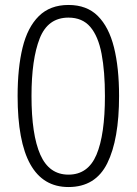

<svg xmlns="http://www.w3.org/2000/svg" viewBox="-20 -745 551 774"><path d="M460 -358Q460 -183 412.5 -87Q365 9 256 9Q51 9 51 -358Q51 -471 71 -553Q91 -635 136.5 -680Q182 -725 256 -725Q330 -725 374.5 -680.5Q419 -636 439.5 -554Q460 -472 460 -358ZM107 -358Q107 -202 142.5 -121.5Q178 -41 256 -41Q335 -41 369 -121.5Q403 -202 403 -358Q403 -457 389.5 -528Q376 -599 344 -636.5Q312 -674 256 -674Q173 -674 140 -590Q107 -506 107 -358Z"/></svg>

Font: Noto Sans Arabic SemCond Light
Style: Regular
Weight: 300
Width: 4
Designer: Monotype Design Team, Nadine Chahine, Nizar Qandah and Khaled Hosny
Foundry: Monotype Imaging Inc.
Version: Version 2.012; ttfautohint (v1.8.4.7-5d5b)